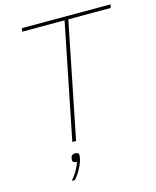

<svg xmlns="http://www.w3.org/2000/svg" viewBox="-132 -788 886 1089"><g transform="rotate(-15 311.5 -243.0)"><path d="M211 66Q232 66 232 82Q232 87 230 99Q226 123 209 155.5Q192 188 170 212H152Q193 165 208 115Q183 115 183 99Q183 93 185 83Q189 66 211 66ZM619 -678H370L234 0H212L348 -678H99L103 -698H623Z"/></g></svg>

Font: IBM Plex Sans Thin
Style: Italic
Weight: 100
Italic angle: -11.31°
Designer: Mike Abbink, Paul van der Laan, Pieter van Rosmalen
Foundry: Bold Monday
Version: Version 3.0